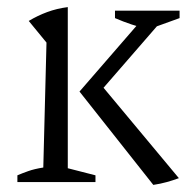

<svg xmlns="http://www.w3.org/2000/svg" viewBox="-20 -513 542 541"><path d="M29 0V-19Q43 -25 60 -31Q77 -37 102 -41L111 -393L61 -454Q86 -469 113 -479Q140 -489 171 -493V-39L249 -19V0ZM403 -432Q375 -436 351 -444Q327 -452 304 -462V-483H486V-462ZM252 -243 254 -287 484 -11Q468 -5 450 0Q432 5 412 8L204 -255L393 -473H443V-463Z"/></svg>

Font: Piazzolla 24pt Light
Style: Regular
Weight: 300
Designer: Juan Pablo del Peral
Foundry: Huerta Tipografica
Version: Version 2.005